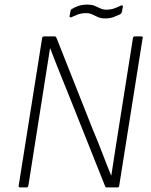

<svg xmlns="http://www.w3.org/2000/svg" viewBox="-20 -813 655 833"><path d="M67 0Q60 0 61 -7L163 -649Q165 -655 170 -655H218Q222 -655 225 -649L383 -250Q404 -201 423 -151Q442 -101 462 -52H463Q471 -102 478.5 -152.5Q486 -203 494 -251L557 -649Q559 -655 564 -655H593Q601 -655 599 -649L497 -6Q496 0 490 0H443Q437 0 436 -5L285 -384Q263 -439 240.5 -494.5Q218 -550 198 -603H197Q188 -548 179.5 -492Q171 -436 162 -381L103 -7Q101 0 96 0ZM437 -733Q418 -733 404.5 -739Q391 -745 380 -750.5Q369 -756 354 -756Q333 -756 317.5 -750Q302 -744 289 -738Q286 -737 283.5 -738.5Q281 -740 282 -744L286 -765Q287 -768 287.5 -770Q288 -772 292 -774Q304 -782 321 -787.5Q338 -793 358 -793Q379 -793 391.5 -787.5Q404 -782 415.5 -776.5Q427 -771 442 -771Q461 -771 477 -777Q493 -783 505 -789Q509 -791 511.5 -789Q514 -787 513 -783L509 -762Q508 -759 507 -757Q506 -755 503 -752Q491 -746 474 -739.5Q457 -733 437 -733Z"/></svg>

Font: Sofia Sans Semi Condensed ExtraLight
Style: Italic
Weight: 250
Italic angle: -9°
Version: Version 4.100